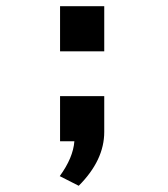

<svg xmlns="http://www.w3.org/2000/svg" viewBox="-20 -454 540 617"><path d="M173 -289V-434H315V-289ZM173 0V-145H315V-30Q315 61 233 143L172 112Q215 53 219 0Z"/></svg>

Font: TypoPRO Lekton
Style: Bold
Weight: 700
Monospace: yes
Designer: Paolo Mazzetti, Luciano Perondi, Raffaele Flato, Elena Papassissa, Emilio Macchia, Michela Povoleri, Tobias Seemiller, R
Version: Version 34.000